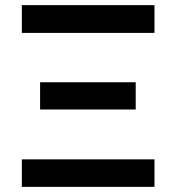

<svg xmlns="http://www.w3.org/2000/svg" viewBox="-20 -727 686 747"><path d="M65 -107H581V0H65ZM136 -407H508V-301H136ZM65 -707H581V-599H65Z"/></svg>

Font: Rising Sun
Style: Bold
Weight: 700
Designer: Matt McInerney, Pablo Impallari, Rodrigo Fuenzalida (Raleway font), Stephen Hutchings (Greek), Cristiano Sobral (main ch
Foundry: The Rising Sun Project Authors
Version: Version 4.327; ttfautohint (v1.8.4.7-5d5b-dirty)